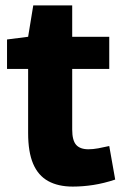

<svg xmlns="http://www.w3.org/2000/svg" viewBox="-20 -680 453 710"><path d="M249 10Q195 10 158 -10.5Q121 -31 102.5 -74.5Q84 -118 84 -188V-425H6V-534L84 -544L103 -660H247V-544H384V-425H247V-201Q247 -161 261.5 -144.5Q276 -128 307 -128Q324 -128 343 -131.5Q362 -135 384 -140L406 -16Q364 -2 325 4Q286 10 249 10Z"/></svg>

Font: Georama ExtraCondensed Thin
Style: Bold
Weight: 700
Version: Version 1.001